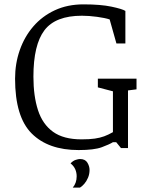

<svg xmlns="http://www.w3.org/2000/svg" viewBox="-20 -678 685 879"><path d="M340 9Q201 9 125 -67Q49 -143 49 -318Q49 -387 70.5 -448.5Q92 -510 132.5 -557Q173 -604 231 -631Q289 -658 362 -658Q441 -658 490.5 -647.5Q540 -637 554 -628V-479H513L482 -589Q461 -596 424 -601Q387 -606 355 -606Q234 -606 183.5 -539.5Q133 -473 133 -327Q133 -238 154 -173.5Q175 -109 223 -74.5Q271 -40 353 -40Q390 -40 414 -43.5Q438 -47 457 -54Q476 -61 497 -73V-260L428 -278V-318H605V-269L566 -264V0H534L512 -27H497Q481 -17 446 -4Q411 9 340 9ZM313 181Q331 160 331 129Q331 112 324.5 97Q318 82 303 70Q314 58 326.5 54Q339 50 346 50Q370 50 380 66.5Q390 83 390 100Q390 119 383 135.5Q376 152 366 163.5Q356 175 346 181Z"/></svg>

Font: Faustina Light Light
Style: Regular
Weight: 300
Version: Version 1.200